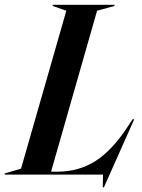

<svg xmlns="http://www.w3.org/2000/svg" viewBox="-74 -732 597 805"><path d="M-54.2 0V-4.9L14.2 -24.9L204.1 -687L147 -707V-711.9H405.8V-707L333 -687L140.1 -12.2H167Q256.3 -12.2 326.7 -57.1Q397 -102.1 462.9 -203.1L481.9 -231.9H488.8L361.8 53.2H356.9L357.9 0Z"/></svg>

Font: Nyght Serif Medium Italic
Style: Regular
Weight: 500
Italic angle: -16°
Designer: Maksym Kobuzan
Version: Version 0.410;Glyphs 3.1.2 (3151)